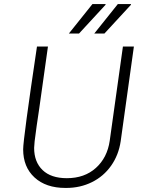

<svg xmlns="http://www.w3.org/2000/svg" viewBox="-20 -915 719 945"><path d="M216 -686 173 -380Q168 -347 160.5 -295.5Q153 -244 150.5 -220Q148 -196 148 -187Q148 -118 189.5 -78Q231 -38 309 -38Q396 -38 452 -88.5Q508 -139 520 -222L585 -686H639L574 -220Q564 -152 527 -99.5Q490 -47 432.5 -18.5Q375 10 306 10H302Q206 10 150 -41.5Q94 -93 94 -180Q94 -230 162 -686ZM499 -895 500 -892 369 -750H319L435 -895ZM624 -895 625 -892 494 -750H444L560 -895Z"/></svg>

Font: Chivo Thin Italic
Style: Regular
Weight: 100
Italic angle: -8.05°
Designer: Hector Gatti
Foundry: Omnibus-Type
Version: Version 1.007